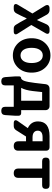

<svg xmlns="http://www.w3.org/2000/svg" viewBox="1077 -1691 809 3003"><g transform="rotate(90 1481.5 -189.5)"><path d="M89 0Q56 0 46.5 -17.5Q37 -35 54 -63L191 -292L71 -487Q51 -520 62.5 -540Q74 -560 112 -560H140Q160 -560 178.5 -549Q197 -538 207 -521L241 -460Q266 -412 291 -366H295Q302 -382 316 -413.5Q330 -445 336 -460L362 -516Q372 -536 390.5 -548Q409 -560 431 -560H462Q495 -560 505 -542.5Q515 -525 499 -497L371 -275L505 -64Q524 -35 514.5 -17.5Q505 0 470 0H467H424Q389 0 369 -31L326 -102Q320 -113 308 -135Q284 -180 272 -201H267Q255 -178 233 -129Q224 -111 220 -102L189 -42Q168 0 121 0Z M847 14Q737 14 660 -63Q578 -146 578 -279Q578 -414 660 -497Q736 -574 847 -574Q957 -574 1034 -497Q1116 -413 1116 -279Q1116 -146 1034 -63Q957 14 847 14ZM847 -106Q903 -106 935 -153Q966 -199 966 -279.5Q966 -360 935 -406Q903 -454 847 -454Q790 -454 759 -406Q728 -360 728 -279.5Q728 -199 759 -153Q791 -106 847 -106Z M1252 195Q1191 195 1186 135L1175 -20V-86Q1175 -100 1183.5 -108Q1192 -116 1205 -116H1208Q1232 -129 1246 -167Q1263 -216 1277 -330L1297 -501Q1300 -527 1318.5 -543.5Q1337 -560 1364 -560H1503H1638Q1667 -560 1685 -542Q1703 -524 1703 -495V-116H1750Q1768 -116 1779 -105Q1790 -94 1790 -76V-20L1780 135Q1776 195 1714 195Q1650 195 1650 132V0H1316V132Q1316 195 1252 195ZM1354 -116H1455H1556V-444H1420L1404 -298Q1391 -184 1354 -116Z M1908 0Q1872 0 1863 -17.5Q1854 -35 1875 -65L1984 -220Q1879 -269 1879 -379Q1879 -560 2109 -560H2223H2283Q2308 -560 2322.5 -545.5Q2337 -531 2337 -506V-73Q2337 0 2264 0Q2190 0 2190 -73V-192H2117H2115L2016 -36Q1993 0 1950 0ZM2128 -294H2190V-372V-451H2128Q2024 -451 2024 -375Q2024 -337 2051 -315.5Q2078 -294 2128 -294Z M2689 0Q2616 0 2616 -73V-444H2503Q2445 -444 2445 -502Q2445 -560 2503 -560H2689H2876Q2934 -560 2934 -502Q2934 -444 2876 -444H2762V-73Q2762 0 2689 0Z"/></g></svg>

Font: GenSenRounded TW B
Style: Regular
Weight: 700
Version: Version 1.501;PS 1;hotconv 16.6.51;makeotf.lib2.5.65220